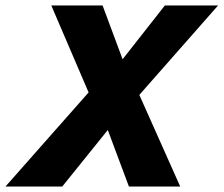

<svg xmlns="http://www.w3.org/2000/svg" viewBox="-71 -680 815 700"><path d="M-51 0 252 -343 116 -660H303L376 -464L530 -660H724L437 -334L586 0H399L322 -206L156 0Z"/></svg>

Font: Kantumruy Pro
Style: Italic
Weight: 400
Italic angle: -13°
Designer: Sovichet Tep
Foundry: Sovichet Tep
Version: Version 1.002